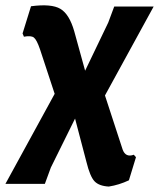

<svg xmlns="http://www.w3.org/2000/svg" viewBox="-64 -491 585 706"><path d="M-44 185 137 -146 83 -310Q71 -345 60.5 -353Q50 -361 24 -356L19 -368L50 -468Q125 -478 158 -458.5Q191 -439 209 -376L249 -231L334 -408L356 -467H501L322 -140L387 59Q398 89 428 78L436 87L410 172Q374 189 336 195Q300 193 283.5 175.5Q267 158 254 105L212 -55L123 125L101 185Z"/></svg>

Font: Alegreya Sans ExtraBold
Style: Italic
Weight: 800
Italic angle: -7°
Designer: Juan Pablo del Peral
Foundry: Huerta Tipografica
Version: Version 2.007